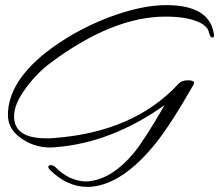

<svg xmlns="http://www.w3.org/2000/svg" viewBox="-20 -537 857 751"><path d="M322 194Q242 194 175 127Q169 121 169 116Q169 109 179 109Q190 109 199 119Q209 129 221.5 138.5Q234 148 249 156Q293 176 328 172Q419 162 502 63Q545 11 624 -126Q416 22 195 39Q191 39 186.5 39.5Q182 40 178 40Q119 40 72 10Q11 -27 11 -87Q11 -212 156 -329Q265 -415 405 -469Q533 -517 630 -517Q798 -517 816 -407Q817 -404 817 -399Q817 -390 811 -390Q802 -390 797 -411Q791 -438 749 -454Q703 -472 627 -472Q421 -472 179 -292Q124 -251 84 -196Q35 -132 35 -82Q35 4 160 4Q167 4 174.5 4Q182 4 190 3Q504 -20 679 -210Q691 -223 716 -223Q739 -223 739 -212Q739 -212 737 -206Q692 -127 654.5 -69Q617 -11 587 26Q462 180 341 193Q336 194 331.5 194Q327 194 322 194Z"/></svg>

Font: Whisper
Style: Regular
Weight: 400
Designer: Robert E. Leuschke
Foundry: Robert E. Leuschke
Version: Version 1.010; ttfautohint (v1.8.4.7-5d5b)